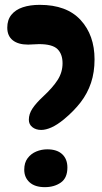

<svg xmlns="http://www.w3.org/2000/svg" viewBox="-20 -761 420 792"><path d="M144 -741Q255 -741 312.5 -678.5Q370 -616 370 -516Q370 -463 355.5 -419.5Q341 -376 313 -339.5Q285 -303 244 -269Q216 -246 192.5 -235.5Q169 -225 150 -225Q128 -225 113.5 -236.5Q99 -248 99 -267Q99 -291 114 -313.5Q129 -336 157 -362Q198 -400 218 -431.5Q238 -463 238 -500Q238 -538 217 -558.5Q196 -579 141 -579Q131 -579 118.5 -578Q106 -577 96 -577Q55 -577 32.5 -595Q10 -613 10 -647Q10 -679 27 -700Q44 -721 74 -731Q104 -741 144 -741ZM80 -61Q80 -90 94 -108.5Q108 -127 129.5 -136Q151 -145 175 -145Q215 -145 236.5 -125Q258 -105 258 -70Q258 -27 231 -8Q204 11 165 11Q124 11 102 -9Q80 -29 80 -61Z"/></svg>

Font: DynaPuff Condensed
Style: Regular
Weight: 400
Width: 3
Designer: Toshi Omagari, Jennifer Daniel
Foundry: Google Fonts
Version: Version 2.000